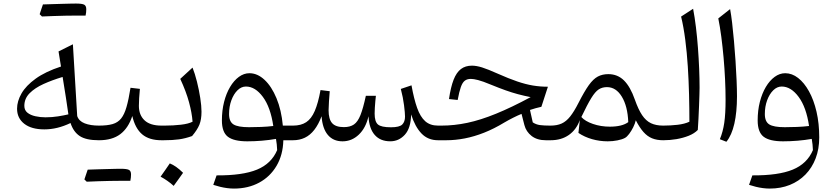

<svg xmlns="http://www.w3.org/2000/svg" viewBox="-20 -794 4724 1087"><path d="M334.5 -358.3Q345.3 -290.6 352.9 -243.1Q360.4 -195.7 367.2 -146.6Q343.4 -140.8 309 -135.3Q274.6 -129.8 237.8 -129.8Q208.2 -129.8 180.5 -135.9Q152.9 -141.9 135.3 -156Q117.8 -170.1 117.8 -194.7Q117.8 -235.9 147.5 -266Q177.3 -296.2 226.8 -318.6Q276.3 -340.9 334.5 -358.3ZM325.3 -417.4Q236.9 -388.4 182 -348.7Q127.1 -309.1 101.8 -265Q76.6 -221 76.6 -178.7Q76.6 -125.1 117.3 -93.3Q158 -61.5 231.2 -61.5Q304.4 -61.5 379.3 -97.5Q395.7 -47.3 431.6 -23.7Q467.5 0 539.9 0H540.4V-82.9H539.9Q492.5 -82.9 459.6 -95.6Q426.7 -108.3 417.1 -137.1L392.7 -543.3L311.4 -502.8ZM414.2 -705.8Q429.7 -705.8 439.6 -705.7Q449.4 -705.7 455.3 -705.7Q461.1 -705.7 464.5 -705.7Q466.7 -714.6 467.6 -724.6Q468.4 -734.7 468.4 -741.8Q468.4 -760.9 456.9 -767.4Q445.3 -773.9 410.1 -773.9Q375.6 -764.4 341.2 -754.3Q306.7 -744.1 272.5 -734Q238.4 -723.9 204.5 -713.5Q207.9 -710.3 211.1 -707.1Q214.3 -703.8 217.6 -700.7Q248.7 -702 282.2 -703.2Q315.8 -704.5 349.3 -705.1Q382.8 -705.8 414.2 -705.8ZM217.6 -700.7Q249.9 -712.6 282 -724.4Q314.1 -736.3 346.2 -748.9Q378.2 -761.5 410.1 -773.9Q400.5 -773.9 380.5 -773.5Q360.5 -773.2 334.3 -772.3Q308.1 -771.4 279.2 -770.7Q250.2 -770 223.1 -768.9Q218.4 -755.3 213.8 -741.7Q209.3 -728.1 204.5 -713.5Q207.9 -710.3 211.1 -707.1Q214.3 -703.8 217.6 -700.7Z M667.6 229.6Q683.1 229.6 692.9 229.6Q702.8 229.7 708.6 229.7Q714.5 229.7 717.9 229.7Q720.1 220.8 720.9 210.7Q721.8 200.7 721.8 193.5Q721.8 174.4 710.3 168Q698.7 161.5 663.5 161.5Q629 170.9 594.5 181.1Q560.1 191.2 525.9 201.4Q491.8 211.5 457.8 221.8Q461.3 225.1 464.5 228.3Q467.7 231.5 471 234.7Q502 233.4 535.6 232.1Q569.1 230.9 602.7 230.3Q636.2 229.6 667.6 229.6ZM471 234.7Q503.3 222.8 535.4 210.9Q567.5 199.1 599.5 186.5Q631.6 173.9 663.5 161.5Q653.8 161.5 633.8 161.9Q613.8 162.2 587.7 163.1Q561.5 163.9 532.5 164.6Q503.6 165.3 476.5 166.5Q471.7 180.1 467.2 193.7Q462.6 207.3 457.8 221.8Q461.3 225.1 464.5 228.3Q467.7 231.5 471 234.7ZM540.5 0Q615.1 0 660.8 -34.3Q706.5 -68.7 729 -137.2Q745.1 -67.5 784.7 -33.7Q824.3 0 894.2 0H894.7V-82.9H894.2Q829.8 -82.9 798.1 -113Q766.3 -143 766.3 -194.8Q766.3 -214.2 767.8 -238.5Q769.3 -262.8 772 -290.9L718.9 -297.1Q708.3 -230.1 696.1 -188Q684 -145.9 665.6 -123Q647.1 -100.1 617.2 -91.5Q587.3 -82.9 540.5 -82.9Q532.7 -82.9 528.8 -75.3Q524.9 -67.6 524.9 -51V-31.9Q524.9 -15.3 528.8 -7.6Q532.7 0 540.5 0Z M941.3 131.1Q928 150.6 915.3 169Q902.6 187.3 889.1 206.1Q908.8 216.7 927.7 229.9Q946.6 243 963.2 258.4Q977.1 239.5 990.3 221Q1003.5 202.5 1016.4 184.3Q995.5 163.7 977 150.7Q958.4 137.8 941.3 131.1ZM894.5 0H906.9Q957.6 0 993.9 -5.1Q1030.2 -10.3 1067.4 -23.7Q1097.2 -59.1 1109 -88.3Q1120.8 -117.4 1120.8 -161.7Q1120.8 -193.9 1113.7 -239.5Q1106.7 -285.2 1095.1 -331.4Q1083.5 -377.7 1070 -411.3L1000.5 -347.5Q1033.9 -275.6 1050.2 -215.1Q1066.6 -154.6 1070.2 -105.1Q1047.7 -93 1004.5 -88Q961.3 -82.9 913.3 -82.9H894.5Q886.7 -82.9 882.8 -75.3Q878.9 -67.6 878.9 -51V-31.9Q878.9 -15.3 882.8 -7.6Q886.7 0 894.5 0Z M1372.3 -304.1Q1424.9 -304.1 1468.3 -245.4Q1511.7 -186.7 1527.2 -80.7Q1494.3 -76.7 1457.8 -75.3Q1421.4 -73.9 1389.8 -73.9Q1327.1 -73.9 1302 -89.6Q1276.9 -105.3 1276.9 -148.3Q1276.9 -190.8 1289.9 -226.2Q1302.9 -261.6 1324.5 -282.8Q1346.1 -304.1 1372.3 -304.1ZM1392.1 -379.5Q1360.7 -379.5 1332.5 -358.8Q1304.2 -338.1 1282.6 -301.7Q1260.9 -265.3 1248.6 -216.9Q1236.3 -168.4 1236.3 -112.4Q1236.3 -45.7 1270.1 -19.8Q1304 6.1 1380.2 6.1Q1421.2 6.1 1462.7 2.6Q1504.3 -0.9 1542.5 -7.6Q1545.1 9.6 1546.9 23.9Q1548.6 38.2 1549.1 55.8Q1516.6 132.7 1434.9 166.3Q1353.2 199.9 1206.2 198.9L1187.5 252.5Q1206.7 258.8 1226.4 263.6Q1246 268.4 1266 271Q1285.9 273.6 1304.7 273.6Q1384.9 273.6 1447.2 240Q1509.4 206.4 1545.7 144.8Q1582.1 83.1 1584.1 0H1639.2V-82.9H1581.3Q1573.2 -171 1545.4 -237.9Q1517.6 -304.8 1477.6 -342.1Q1437.7 -379.5 1392.1 -379.5Z M2189.7 6Q2238 6 2272 -31.3Q2306 -68.6 2307.6 -146.2Q2329.5 -76.6 2366.2 -38.3Q2402.8 0 2460 0H2464.2V-82.9H2459.6Q2415.4 -82.9 2387.5 -107.6Q2359.6 -132.4 2341.6 -183Q2323.6 -233.6 2309.7 -310.9L2249.2 -290.5Q2262.1 -241.6 2267.5 -197.7Q2273 -153.8 2273 -134Q2273 -104.7 2257.3 -89.1Q2241.5 -73.4 2193.7 -73.4Q2138.4 -73.4 2119.7 -89.3Q2101 -105.3 2101 -151Q2101 -164.3 2102.1 -183.8Q2103.3 -203.2 2105 -221.9Q2106.7 -240.6 2108.1 -251.5H2051.2Q2036 -181 2020.8 -142.6Q2005.5 -104.2 1983.8 -89.3Q1962 -74.3 1926.9 -74.3Q1880.2 -74.3 1860.3 -96.9Q1840.3 -119.4 1840.3 -169.8Q1840.3 -186.9 1842.4 -219.1Q1844.4 -251.3 1846.8 -277.6L1794.6 -284.1Q1781.2 -210.1 1762 -165.8Q1742.9 -121.5 1713.5 -102.2Q1684.1 -82.9 1639.2 -82.9Q1631.4 -82.9 1627.5 -75.3Q1623.6 -67.6 1623.6 -51V-31.9Q1623.6 -15.3 1627.5 -7.6Q1631.4 0 1639.2 0Q1675.9 0 1706 -14.4Q1736 -28.8 1759.5 -59Q1783 -89.2 1800.6 -135.8Q1805.6 -66.3 1836.1 -30.1Q1866.6 6.1 1919.1 6.1Q1971.6 6.1 2011.3 -31.7Q2051.1 -69.4 2066.2 -135.8Q2069.7 -66.3 2101.5 -30.1Q2133.2 6 2189.7 6Z M2984.2 -244.1Q2875.6 -185.7 2788.3 -150.2Q2701.1 -114.6 2626.4 -98.7Q2551.6 -82.9 2480 -82.9H2464.4Q2456.6 -82.9 2452.7 -75.3Q2448.8 -67.6 2448.8 -51V-31.9Q2448.8 -15.3 2452.7 -7.6Q2456.6 0 2464.4 0H2506.6Q2558 0 2611.5 -10.4Q2664.9 -20.8 2720.7 -42.8Q2776.5 -64.8 2834.8 -100.1Q2859.8 -114.8 2885.2 -127.5Q2910.5 -140.2 2932.6 -149.2L2948.8 -86.1Q2958.5 -48.5 2989.7 -24.2Q3020.8 0 3070.2 0H3096.9V-82.9H3093.8Q3059.1 -82.9 3036.8 -85.9Q3014.5 -89 2996.2 -101.2L2980.5 -171.5Q3012.7 -182.4 3045 -189.4L3082 -303Q3038.8 -303 2997.3 -309.8Q2955.9 -316.7 2908.2 -332.9Q2860.6 -349.1 2798.5 -376.7Q2741.8 -402.1 2709.5 -412.2Q2677.2 -422.3 2651.8 -422.3Q2614.9 -422.3 2589.6 -403.2Q2564.3 -384.1 2548.1 -342.7Q2531.9 -301.2 2521.9 -233.2L2571.1 -228Q2579.8 -275 2588.9 -300.8Q2597.9 -326.7 2611.3 -337Q2624.6 -347.3 2645.6 -347.3Q2661 -347.3 2686.7 -340.7Q2712.5 -334.2 2759.5 -314.6Q2806.6 -295.4 2842.5 -282.6Q2878.4 -269.8 2911.8 -260.9Q2945.3 -251.9 2984.2 -244.1Z M3416.2 -300.8Q3467.6 -300.8 3500.5 -246.6Q3533.4 -192.4 3536.9 -102.6Q3519.6 -89.7 3493.3 -83.3Q3467.1 -76.9 3432.9 -76.9Q3381.7 -76.9 3337 -92.3Q3292.4 -107.7 3271.3 -131.5Q3305 -202.2 3327.3 -238.5Q3349.5 -274.8 3369.5 -287.8Q3389.5 -300.8 3416.2 -300.8ZM3424.1 -374.3Q3390.2 -374.3 3364.5 -360.6Q3338.8 -347 3313.5 -311.8Q3288.2 -276.5 3255 -211.2Q3230.2 -162.4 3208 -134.5Q3185.8 -106.5 3159.7 -94.7Q3133.5 -82.9 3097.2 -82.9Q3089.4 -82.9 3085.5 -75.3Q3081.6 -67.6 3081.6 -51V-31.9Q3081.6 -15.3 3085.5 -7.6Q3089.4 0 3097.2 0Q3158.1 0 3200.7 -30Q3243.2 -60 3262.6 -114.1L3254.8 -41.5Q3289 -18.4 3331.9 -6.2Q3374.8 6.1 3420.5 6.1Q3448.9 6.1 3475.5 0.8Q3502.1 -4.4 3518.3 -13.2Q3529.5 -19.3 3542 -36Q3554.5 -52.6 3564.9 -73.4Q3575.2 -94.2 3579.6 -113.1Q3600.9 -71.6 3622.9 -46.7Q3645 -21.8 3671.9 -10.9Q3698.8 0 3734.5 0H3735V-82.9H3734.5Q3693.8 -82.9 3665.2 -96.5Q3636.7 -110.2 3615.2 -142.2Q3593.8 -174.3 3574.5 -229.2Q3548.7 -303.1 3512.5 -338.7Q3476.3 -374.3 3424.1 -374.3Z M3904 -744.3 3836 -700.2Q3850.5 -640.3 3859.7 -568.1Q3869 -495.9 3874 -417.3Q3879 -338.7 3881 -259.2Q3883 -179.7 3883 -104.9Q3856.2 -92.2 3816 -87.5Q3775.8 -82.9 3734.9 -82.9Q3727.1 -82.9 3723.2 -75.3Q3719.3 -67.6 3719.3 -51V-31.9Q3719.3 -15.3 3723.2 -7.6Q3727.1 0 3734.9 0Q3772.3 0 3809.8 -6.3Q3847.2 -12.7 3879.3 -25.5Q3911.3 -38.4 3930.6 -58.3Q3932.6 -86.3 3934.4 -122.4Q3936.2 -158.4 3937.6 -194.4Q3939.1 -230.4 3939.8 -258Q3940.6 -285.7 3940.6 -297Q3940.6 -346.6 3938.3 -404.5Q3935.9 -462.5 3931.4 -522.9Q3926.9 -583.3 3920 -640.2Q3913.1 -697.1 3904 -744.3Z M4113.5 -742.5 4046.6 -689.8Q4056.1 -643.1 4063.6 -586.3Q4071 -529.4 4076.5 -467.8Q4082 -406.1 4084.9 -345.3Q4087.8 -284.5 4087.8 -229.9Q4087.8 -149.3 4080.4 -98.8Q4073.1 -48.4 4055.5 -5.9L4092.5 8.6Q4122.5 -28.2 4137.5 -93.8Q4152.4 -159.4 4152.4 -248.1Q4152.4 -287.1 4150.2 -339Q4148.1 -390.9 4144.2 -448.3Q4140.3 -505.7 4135.4 -561.7Q4130.5 -617.7 4124.9 -664.8Q4119.3 -711.9 4113.5 -742.5Z M4560.4 -80.7Q4527.5 -76.7 4491 -75.3Q4454.6 -73.9 4423 -73.9Q4360.3 -73.9 4335.2 -89.6Q4310.1 -105.3 4310.1 -148.3Q4310.1 -190.8 4323.1 -226.2Q4336.1 -261.6 4357.7 -282.8Q4379.3 -304.1 4405.5 -304.1Q4458.1 -304.1 4501.5 -245.4Q4544.9 -186.7 4560.4 -80.7ZM4337.9 273.6Q4400.2 273.6 4451.5 253Q4502.8 232.3 4540.1 194.1Q4577.4 155.8 4597.7 102.7Q4618.1 49.5 4618.1 -15.9Q4618.1 -94.9 4602.7 -161.5Q4587.2 -228.1 4560.1 -276.9Q4533.1 -325.7 4498.5 -352.6Q4464 -379.5 4425.3 -379.5Q4393.9 -379.5 4365.7 -358.8Q4337.4 -338.1 4315.8 -301.7Q4294.2 -265.3 4281.8 -216.9Q4269.5 -168.4 4269.5 -112.4Q4269.5 -45.7 4303.3 -19.8Q4337.2 6.1 4413.4 6.1Q4454.4 6.1 4495.9 2.6Q4537.5 -0.9 4575.7 -7.6Q4578.3 9.6 4580.1 23.9Q4581.8 38.2 4582.3 55.8Q4549.8 132.7 4468.1 166.3Q4386.4 199.9 4239.4 198.9L4220.7 252.5Q4239.9 258.8 4259.6 263.6Q4279.2 268.4 4299.2 271Q4319.1 273.6 4337.9 273.6Z"/></svg>

Font: Pinar-VF-FD
Style: Regular
Weight: 300
Designer: Amin Abedi
Version: Version 3.0